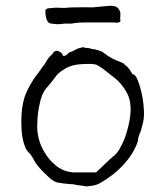

<svg xmlns="http://www.w3.org/2000/svg" viewBox="-20 -644 572 676"><path d="M320 -39Q336 -53 352 -69Q366 -83 383 -97Q396 -108 406 -129Q417 -149 424.5 -173Q432 -197 436 -219Q440 -242 440 -258Q440 -286 432 -306Q424 -325 412 -340Q399 -358 382 -371Q373 -378 364 -385Q355 -392 345 -400Q331 -410 322 -415Q313 -419 295 -419Q257 -419 238 -414Q218 -409 203 -398Q184 -387 175 -373Q171 -367 148 -339Q148 -339 147 -338H146V-337L142 -332Q138 -328 134 -320Q127 -308 123 -292.5Q119 -277 116 -260Q113 -243 112 -226.5Q111 -210 111 -197Q111 -176 117.5 -152Q124 -128 138 -106Q151 -84 170 -67Q186 -51 211 -42Q218 -40 224 -39L237 -37H238H317H319ZM448 -383 449 -382H451Q460 -376 466 -359Q473 -341 478 -319Q483 -297 485 -277Q487 -256 487 -245Q487 -226 483 -210Q477 -184 473 -176Q470 -172 470 -167Q469 -164 467 -160V-159Q466 -154 466 -150Q466 -147 464 -143Q449 -100 411 -60Q379 -26 330 2Q317 9 296 11Q281 13 278 12V11Q274 10 270 10L242 6Q242 5 242 5V6Q242 6 242 6V5Q240 5 224 4Q214 3 205 2H204Q195 1 185 -1Q177 -2 173 -5H172Q165 -9 154 -18Q143 -28 133 -38Q123 -48 114 -59Q103 -73 102 -76Q97 -86 93 -92Q89 -100 81 -107H82Q81 -107 81 -107Q73 -115 68 -128Q63 -140 60 -155.5Q57 -171 56 -186Q55 -201 55 -213Q55 -242 58 -263.5Q61 -285 67 -304Q74 -323 85 -343Q101 -371 113 -385Q123 -398 124 -400L129 -408Q134 -412 140 -423Q147 -435 150 -439Q164 -454 167 -457V-458Q170 -462 174 -464Q177 -465 181 -465Q184 -465 187 -463H188Q200 -456 200 -452Q200 -448 203 -447.5Q206 -447 209 -448L212 -449L213 -450H214L222 -458Q223 -459 226 -460Q236 -463 244 -468Q250 -472 257 -474Q270 -477 273 -478Q275 -477 276 -477L277 -476H279L297 -474Q299 -473 301 -472H302Q318 -470 326 -467Q340 -463 345 -458Q348 -455 365 -444Q375 -438 386 -433Q407 -424 408 -424Q414 -421 416 -420Q420 -414 426 -411Q430 -407 435 -401Q438 -397 444 -387L445 -385L446 -383ZM306 -618 359 -623Q383 -626 394 -617Q404 -607 404 -594L403 -576Q408 -566 393 -564L378 -565H278Q253 -565 233 -561Q226 -561 219 -561Q204 -561 199 -560Q185 -558 178 -559Q177 -559 160 -561Q148 -562 143.5 -577.5Q139 -593 140 -608V-609Q147 -616 153 -615L176 -617H178L206 -616Q223 -618 242 -618Q286 -619 306 -618Z"/></svg>

Font: ToneOZ-Pinyin-Tsuipita-TC
Style: Regular
Weight: 400
Designer: ÂÆ£ÂøóÂáåJeffrey Xuan(jeffreyx@gmail.com, ToneOZ.com) ÈòøÂù§(cjkFonts)
Foundry: ToneOZ
Version: Version 0.24071